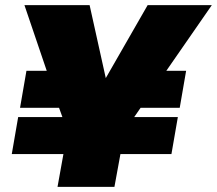

<svg xmlns="http://www.w3.org/2000/svg" viewBox="-20 -728 845 748"><path d="M647.9 -127.9H449.2L425.8 0H204.1L227.1 -127.9H25.9L50.8 -272H223.1L210 -308.1H58.1L83 -452.1H162.1L75.2 -708H329.1L392.1 -423.8L555.2 -708H805.2L627.9 -452.1H705.1L680.2 -308.1H527.8L502.9 -272H672.9Z"/></svg>

Font: SVN-Poppins Black
Style: Italic
Weight: 900
Italic angle: -10°
Designer: Ninad Kale (Devanagari), Jonny Pinhorn (Latin)
Foundry: Indian Type Foundry
Version: Version 3.002 2017